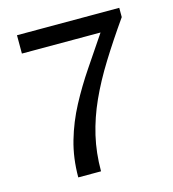

<svg xmlns="http://www.w3.org/2000/svg" viewBox="-100 -737 737 820"><g transform="rotate(-15 268.5 -327.0)"><path d="M145.5 0Q145.5 -85 167 -159.7Q188.5 -234.4 225.1 -303.2Q261.7 -372.1 306.6 -438.5Q351.6 -504.9 397.5 -573.2H49.8V-654.3H502V-613.3Q440.4 -525.4 393.1 -449.2Q345.7 -373 313 -300.8Q280.3 -228.5 263.2 -155.3Q246.1 -82 246.1 0Z"/></g></svg>

Font: Sen
Style: Regular
Weight: 400
Designer: Kosal Sen, Philatype
Foundry: Philatype
Version: Version 2.000;gftools[0.9.31]